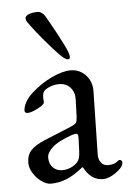

<svg xmlns="http://www.w3.org/2000/svg" viewBox="-50 -687 499 739"><g transform="rotate(-5 199.5 -317.5)"><path d="M37 0ZM37 -72Q37 -103 53.5 -121Q70 -139 108 -155L210 -197Q229 -205 233 -211Q237 -217 238 -237L240 -301Q241 -328 225 -346.5Q209 -365 181 -365Q166 -365 151 -360Q136 -355 126 -347Q116 -340 116 -318L117 -300Q117 -292 91.5 -278.5Q66 -265 51 -265Q46 -265 43 -267.5Q40 -270 40 -274Q40 -290 50.5 -308.5Q61 -327 80 -343Q114 -374 156.5 -394Q199 -414 229 -414Q265 -414 288.5 -388.5Q312 -363 311 -325L306 -85Q305 -64 315 -51Q325 -38 342 -38Q367 -38 379 -49Q384 -54 387 -54Q392 -54 395 -51Q398 -48 398 -43Q398 -39 395 -32.5Q392 -26 387 -21Q371 -5 352.5 4.5Q334 14 318 14Q272 14 245 -38H242Q209 -11 179 1.5Q149 14 117 14Q100 14 81 0.5Q62 -13 49.5 -33.5Q37 -54 37 -72ZM223 -58Q229 -64 232 -73Q235 -82 236 -99L238 -148V-154Q238 -162 236 -165.5Q234 -169 229 -169Q223 -169 209 -164Q159 -146 137 -126Q115 -106 115 -87Q115 -62 129.5 -48Q144 -34 164 -34Q199 -34 223 -58ZM193 -478Q172 -499 137 -540.5Q102 -582 85 -607Q83 -609 79 -615Q75 -621 75 -628Q75 -638 89.5 -643.5Q104 -649 124 -649Q131 -649 138.5 -644Q146 -639 151 -631Q168 -602 193.5 -555Q219 -508 228 -484Q232 -473 232 -466Q232 -457 224 -457Q214 -457 193 -478Z"/></g></svg>

Font: EB Garamond
Style: Regular
Weight: 400
Designer: Georg Duffner and Octavio Pardo
Foundry: Georg Duffner
Version: Version 1.000; ttfautohint (v1.6)